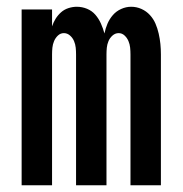

<svg xmlns="http://www.w3.org/2000/svg" viewBox="-20 -548 540 568"><path d="M44 0V-520H134V-470Q138 -482 144.5 -492.5Q151 -503 160.5 -511.5Q170 -520 182.5 -524Q195 -528 207 -528Q223 -528 237.5 -522Q252 -516 262 -504.5Q272 -493 278.5 -478.5Q285 -464 289 -449Q292 -464 298 -478Q304 -492 314 -503.5Q324 -515 338.5 -521.5Q353 -528 368 -528Q384 -528 398.5 -521.5Q413 -515 423.5 -503.5Q434 -492 440 -478Q446 -464 449.5 -448.5Q453 -433 454.5 -418Q456 -403 456 -387V0H366V-387Q366 -397 365 -407Q364 -417 360 -426.5Q356 -436 348.5 -443Q341 -450 331 -450Q321 -450 313 -443Q305 -436 301 -426.5Q297 -417 296 -407Q295 -397 295 -387V0H205V-387Q205 -397 204 -407Q203 -417 199 -426.5Q195 -436 187 -443Q179 -450 169 -450Q159 -450 151.5 -443Q144 -436 140 -426.5Q136 -417 135 -407Q134 -397 134 -387V0Z"/></svg>

Font: Iosevka Term Curly Semibold
Style: Regular
Weight: 600
Designer: Belleve Invis
Foundry: Belleve Invis
Version: Version 32.3.0